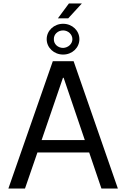

<svg xmlns="http://www.w3.org/2000/svg" viewBox="-20 -1078 722 1098"><path d="M123 0 194 -206H490L560 0H654L401 -728H282L28 0ZM218 -277 340 -633H344L465 -277ZM247 -854C247 -805 289 -766 341 -766C393 -766 434 -805 434 -854C434 -903 393 -942 341 -942C289 -942 247 -903 247 -854ZM288 -854C287 -881 310 -904 341 -904C370 -904 394 -881 394 -854C394 -827 370 -805 341 -804C311 -804 287 -826 288 -854ZM311 -973H370L448 -1058H374Z"/></svg>

Font: Wafeq
Style: Regular
Weight: 400
Designer: Rasmus Andersson & Azza Alameddine
Foundry: Google & TypeTogether
Version: Version 3.000;FEAKit 1.0